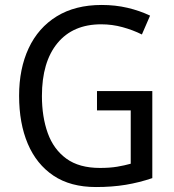

<svg xmlns="http://www.w3.org/2000/svg" viewBox="-20 -795 701 774"><path d="M371 -428H594V-77Q541 -59 486.5 -50Q432 -41 367 -41Q264 -41 195.5 -87Q127 -133 92 -215.5Q57 -298 57 -409Q57 -518 95.5 -600.5Q134 -683 208.5 -729Q283 -775 390 -775Q445 -775 494 -763.5Q543 -752 585 -732L552 -656Q516 -674 474 -685.5Q432 -697 388 -697Q274 -697 211.5 -621Q149 -545 149 -408Q149 -324 172.5 -258.5Q196 -193 247.5 -155.5Q299 -118 383 -118Q423 -118 452.5 -123Q482 -128 507 -135V-350H371Z"/></svg>

Font: Noto Sans Tamil UI SemiCondensed
Style: Regular
Weight: 400
Width: 4
Designer: Jelle Bosma - Monotype Design Team
Foundry: Monotype Imaging Inc.
Version: Version 2.004; ttfautohint (v1.8.4.7-5d5b)